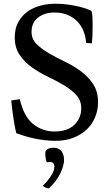

<svg xmlns="http://www.w3.org/2000/svg" viewBox="-20 -742 589 1028"><path d="M86 -211Q108 -117 158 -77.5Q208 -38 271 -38Q342 -38 378.5 -74Q415 -110 415 -162Q415 -204 388.5 -233Q362 -262 322.5 -285.5Q283 -309 237 -331Q191 -353 151.5 -381Q112 -409 85.5 -447.5Q59 -486 59 -542Q59 -590 78 -624Q97 -658 127.5 -680Q158 -702 197 -712Q236 -722 275 -722Q315 -722 348 -717Q381 -712 405.5 -706Q430 -700 446.5 -693.5Q463 -687 469 -684Q474 -673 475 -651Q476 -629 476 -608Q476 -579 475 -553.5Q474 -528 472 -510L441 -512Q439 -545 427.5 -574.5Q416 -604 394.5 -626.5Q373 -649 342.5 -662Q312 -675 272 -675Q220 -675 184.5 -648.5Q149 -622 149 -571Q149 -533 175.5 -506.5Q202 -480 241.5 -457Q281 -434 327 -412Q373 -390 412.5 -361Q452 -332 478.5 -292Q505 -252 505 -195Q505 -153 489.5 -115Q474 -77 444.5 -49Q415 -21 373 -4.5Q331 12 278 12Q248 12 218.5 8.5Q189 5 161.5 -1Q134 -7 110 -14.5Q86 -22 67 -29Q65 -36 61 -56.5Q57 -77 53 -102.5Q49 -128 45.5 -155.5Q42 -183 40 -204ZM226 63Q234 55 244.5 52Q255 49 264 49Q296 49 309.5 68Q323 87 323 114Q323 143 303.5 185Q284 227 242 266Q239 267 234.5 266Q230 265 225 262.5Q220 260 215.5 257.5Q211 255 209 253Q214 248 224 237.5Q234 227 244.5 212.5Q255 198 263 182Q271 166 271 150Q271 138 266.5 133Q262 128 255.5 126.5Q249 125 242.5 125.5Q236 126 232 127Q228 124 226 114Q224 104 223 93Q222 82 223 73.5Q224 65 226 63Z"/></svg>

Font: Lusitana
Style: Regular
Weight: 400
Designer: Ana Paula Megda
Foundry: Ana Paula Megda
Version: Version 1.000; ttfautohint (v1.1) -l 8 -r 50 -G 200 -x 14 -D